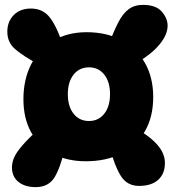

<svg xmlns="http://www.w3.org/2000/svg" viewBox="-20 -759 717 787"><path d="M332 -98Q254 -98 196.5 -129Q139 -160 107.5 -217Q76 -274 76 -352Q76 -434 108 -496Q140 -558 198.5 -592.5Q257 -627 335 -627Q418 -627 479.5 -593.5Q541 -560 574.5 -500.5Q608 -441 608 -361Q608 -280 574 -221Q540 -162 478 -130Q416 -98 332 -98ZM126 8Q82 8 55.5 -13.5Q29 -35 29 -73Q29 -93 38 -113.5Q47 -134 70.5 -161.5Q94 -189 137 -229L246 -151Q227 -69 202.5 -30.5Q178 8 126 8ZM550 3Q501 3 475.5 -37.5Q450 -78 431 -151L528 -239Q594 -201 625 -165.5Q656 -130 656 -91Q656 -47 628.5 -22Q601 3 550 3ZM345 -263Q384 -263 407.5 -293Q431 -323 431 -373Q431 -423 407.5 -453Q384 -483 345 -483Q305 -483 281.5 -453Q258 -423 258 -373Q258 -323 281.5 -293Q305 -263 345 -263ZM140 -494Q72 -531 41 -558.5Q10 -586 10 -629Q10 -670 36 -697Q62 -724 107 -724Q157 -724 186 -685Q215 -646 240 -569ZM547 -506 424 -574Q446 -630 464.5 -666.5Q483 -703 507 -721Q531 -739 566 -739Q619 -739 643 -711.5Q667 -684 667 -654Q667 -617 634.5 -577.5Q602 -538 547 -506Z"/></svg>

Font: DynaPuff
Style: Bold
Weight: 700
Designer: Toshi Omagari, Jennifer Daniel
Foundry: Google Fonts
Version: Version 2.000